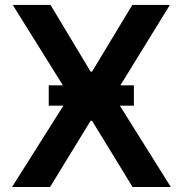

<svg xmlns="http://www.w3.org/2000/svg" viewBox="-20 -747 730 767"><path d="M181.8 -727.3H30.9L231.2 -406.2H174.7V-324.9H233.3L28.1 0H180L342 -264.6H347.7L509.6 0H662.3L458.8 -324.9H514.9V-406.2H460.9L658.7 -727.3H508.5L347.7 -460.9H342Z"/></svg>

Font: Margiela Sans Semi Bold
Style: Regular
Weight: 600
Designer: Stefan Endress, Andreas Faust
Version: Version 1.100;FEAKit 1.0